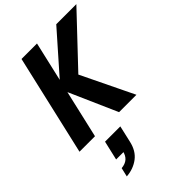

<svg xmlns="http://www.w3.org/2000/svg" viewBox="-312 -836 1297 1297"><g transform="rotate(-45 336.0 -188.0)"><path d="M-9 0 157 -720H305L139 0ZM175 -364 489 -720H681L354 -374ZM369 0 204 -374H354L535 0ZM99 344 114 280Q150 277 172 258Q194 239 202 201L251 212H129L161 74H307L280 192Q264 265 215 302Q166 339 99 344Z"/></g></svg>

Font: Instrument Sans SemiCondensed
Style: Bold Italic
Weight: 700
Width: 4
Italic angle: -13°
Designer: Rodrigo Fuenzalida
Foundry: fragTYPE
Version: Version 1.000;gftools[0.9.28]